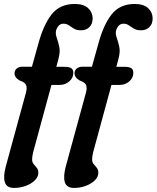

<svg xmlns="http://www.w3.org/2000/svg" viewBox="-34 -748 770 944"><path d="M37.5 -388Q37.5 -402 48.2 -411Q59 -420 77 -420H123L154 -531Q179 -625 219.5 -676.8Q260 -728.5 333 -728.5Q377.5 -728.5 399.5 -707.8Q421.5 -687 421.5 -657Q421.5 -631 405.8 -615Q390 -599 364 -599Q343 -599 329.8 -607Q316.5 -615 305 -623.2Q293.5 -631.5 278 -631.5Q255 -631.5 243.5 -604Q237 -585.5 244 -565.5Q251 -545.5 257 -520.2Q263 -495 254 -461L243 -419.5H284.5Q304.5 -419.5 315.5 -413.2Q326.5 -407 326.5 -389.5Q326.5 -365 306.5 -347.8Q286.5 -330.5 259.5 -330.5H219L130.5 -5Q124 18.5 124 36.5Q124 50.5 131.8 59.2Q139.5 68 147 77.2Q154.5 86.5 154.5 101Q154.5 122 137 139Q119.5 156 92.2 166Q65 176 35 176Q-1 176 -10 148.5Q-19 121 -5.5 70L93.5 -292Q100 -316 94.2 -329.8Q88.5 -343.5 64 -351.5Q37.5 -366 37.5 -388ZM332.5 -388Q332.5 -402 343.2 -411Q354 -420 372 -420H418L449 -531Q474 -625 514.5 -676.8Q555 -728.5 628 -728.5Q672.5 -728.5 694.5 -707.8Q716.5 -687 716.5 -657Q716.5 -631 700.8 -615Q685 -599 659 -599Q638 -599 624.8 -607Q611.5 -615 600 -623.2Q588.5 -631.5 573 -631.5Q550 -631.5 538.5 -604Q532 -585.5 539 -565.5Q546 -545.5 552 -520.2Q558 -495 549 -461L538 -419.5H579.5Q599.5 -419.5 610.5 -413.2Q621.5 -407 621.5 -389.5Q621.5 -365 601.5 -347.8Q581.5 -330.5 554.5 -330.5H514L425.5 -5Q419 18.5 419 36.5Q419 50.5 426.8 59.2Q434.5 68 442 77.2Q449.5 86.5 449.5 101Q449.5 122 432 139Q414.5 156 387.2 166Q360 176 330 176Q294 176 285 148.5Q276 121 289.5 70L388.5 -292Q395 -316 389.2 -329.8Q383.5 -343.5 359 -351.5Q332.5 -366 332.5 -388Z"/></svg>

Font: Fraunces 144pt S100 SemiBold
Style: Italic
Weight: 600
Italic angle: -16°
Version: Version 1.000; ttfautohint (v1.8.3)